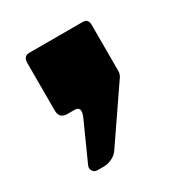

<svg xmlns="http://www.w3.org/2000/svg" viewBox="-95 -253 457 485"><g transform="rotate(-30 133.0 -10.5)"><path d="M55 161Q46 161 41.5 153.5Q37 146 41 138L90 29Q103 0 81 0H61Q37 0 37 -23V-162Q37 -182 54 -182H210Q226 -182 226 -164V-30Q226 -22 222 -15L116 140Q109 150 97 155.5Q85 161 75 161H55Z"/></g></svg>

Font: Libre Franklin Thin ExtraBold
Style: Regular
Weight: 800
Version: Version 3.000